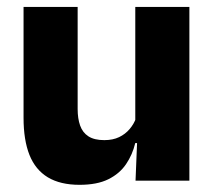

<svg xmlns="http://www.w3.org/2000/svg" viewBox="-20 -511 606 543"><path d="M199.6 -491.4V-202.7Q199.6 -175.7 206.6 -155.9Q213.6 -136.1 230.1 -125.4Q246.7 -114.7 275 -114.7Q299.1 -114.7 316.9 -123.2Q334.6 -131.7 346.7 -146.1Q358.9 -160.5 365 -177.9L388.7 -106.4H362.5Q354.7 -73.5 336.4 -46.6Q318.1 -19.7 286.3 -4Q254.5 11.7 205.1 11.7Q150.6 11.7 115.3 -9.5Q80.1 -30.8 63.3 -72.9Q46.6 -115 46.6 -178.1V-491.4ZM515.6 -491.4V0H363.3L368.3 -122.9L362.6 -137.2V-491.4Z"/></svg>

Font: Anek Odia Medium
Style: Regular
Weight: 500
Designer: Yesha Goshar & Mahesh Sahu (Odia), Yesha Goshar (Latin)
Foundry: Ek Type
Version: Version 1.003